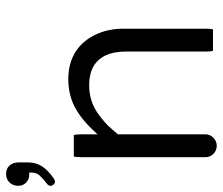

<svg xmlns="http://www.w3.org/2000/svg" viewBox="-86 -680 751 648"><g transform="rotate(-90 290.0 -356.5)"><path d="M85.4 -483.4Q83 -477.1 83 -458V-39.1Q83 -23.4 94.2 -12.2Q106 -1 121.1 -1Q137.2 -1 148.7 -12.5Q160.2 -23.9 160.2 -39.1V-334.5Q176.3 -354 190.4 -368.7Q214.4 -392.1 238.3 -407.2Q277.3 -431.6 326.2 -431.6Q394.5 -431.6 421.9 -384.8Q439.5 -355 439.5 -306.6V-39.1Q439.5 -20 441.9 -13.7H514.2Q516.6 -20 516.6 -39.1V-316.4Q516.6 -368.7 496.1 -411.1Q476.1 -453.1 439 -477.5Q399.4 -502 346.9 -502Q294.4 -502 252.9 -480.5Q211.4 -458.5 171.9 -416L160.2 -403.3V-458Q160.2 -477.1 157.7 -483.4ZM-1.5 -546.9Q5.4 -546.9 11.7 -551.3Q41 -572.3 53.2 -592.3Q65.4 -612.3 65.4 -639.6V-669.9Q65.4 -689.5 53.7 -701.7Q43 -711.9 26.4 -711.9Q8.8 -711.9 -2.4 -700.2Q-13.7 -688.5 -13.7 -670.9Q-13.7 -655.3 -2.9 -644.5Q7.8 -633.8 24.4 -633.8H31.2V-627Q31.2 -610.8 22.5 -600.1Q20 -597.7 14.6 -592.3Q9.3 -586.9 1.5 -580.8Q-6.3 -574.7 -8.3 -572.8Q-13.7 -567.4 -13.7 -562.5Q-13.7 -556.6 -9.3 -551.8Q-4.9 -546.9 -1.5 -546.9Z"/></g></svg>

Font: YuPearl-Light
Style: Light
Weight: 300
Designer: Max Yao
Foundry: Max-Everyday
Version: Version 1.011; ttfautohint (v1.8.3)